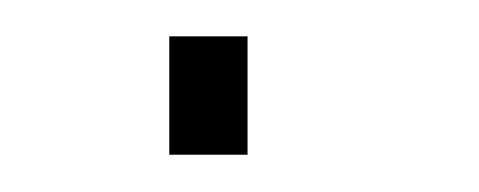

<svg xmlns="http://www.w3.org/2000/svg" viewBox="-20 -83 257 103"><path d="M70.8 0V-63.5H112.8V0Z"/></svg>

Font: Roboto Slab Thin
Style: Regular
Weight: 100
Designer: Google
Version: Version 2.000; ttfautohint (v1.8.1.43-b0c9)